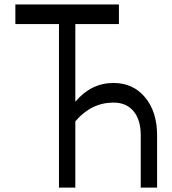

<svg xmlns="http://www.w3.org/2000/svg" viewBox="-20 -772 772 860"><path d="M244.1 -664.1H48.8V-752H512.7V-664.1H317.4V-316.4Q388.2 -400.4 488.3 -400.4Q576.2 -400.4 629.9 -335.9Q683.6 -271.5 683.6 -166V68.4H610.4V-166Q610.4 -235.4 578.1 -273.9Q545.9 -312.5 488.3 -312.5Q388.7 -312.5 317.4 -228.5V68.4H244.1V-664.1Z"/></svg>

Font: Gap Sans
Style: Bold
Weight: 400
Designer: Alexandre Liziard and Etienne Ozeray
Foundry: Interstices.io
Version: Version 1.610